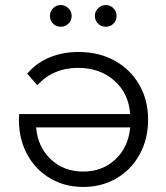

<svg xmlns="http://www.w3.org/2000/svg" viewBox="-20 -737 657 761"><path d="M567 -263Q567 -186 533.5 -125Q500 -64 441.5 -30Q383 4 310 4Q237 4 179 -30Q121 -64 88 -124.5Q55 -185 55 -263L56 -285H496Q490 -367 433 -417.5Q376 -468 289 -468Q240 -468 199 -450.5Q158 -433 128 -399L88 -445Q123 -487 175.5 -509Q228 -531 291 -531Q372 -531 434.5 -496.5Q497 -462 532 -401Q567 -340 567 -263ZM496 -232H123Q130 -154 181.5 -105.5Q233 -57 310 -57Q386 -57 437.5 -105.5Q489 -154 496 -232ZM178 -674Q178 -692 190.5 -704.5Q203 -717 221 -717Q238 -717 251 -704.5Q264 -692 264 -674Q264 -656 251.5 -643.5Q239 -631 221 -631Q203 -631 190.5 -643Q178 -655 178 -674ZM356 -674Q356 -692 369 -704.5Q382 -717 399 -717Q417 -717 429.5 -704.5Q442 -692 442 -674Q442 -655 429.5 -643Q417 -631 399 -631Q381 -631 368.5 -643.5Q356 -656 356 -674Z"/></svg>

Font: Montserrat-Regular
Style: Regular
Weight: 400
Version: Version 7.200